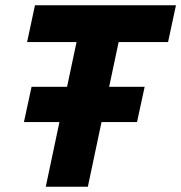

<svg xmlns="http://www.w3.org/2000/svg" viewBox="-20 -710 689 730"><path d="M71 -246 100 -380H235L271 -550H83L113 -690H649L619 -550H431L395 -380H530L501 -246H366L314 0H154L206 -246Z"/></svg>

Font: Radio Canada
Style: Bold Italic
Weight: 700
Italic angle: -12°
Designer: Charles Daoud, Etienne Aubert Bonn, Alexandre Saumier Demers, Jacques Le Bailly
Foundry: Radio-Canada
Version: Version 2.104; ttfautohint (v1.8.4.7-5d5b);gftools[0.9.28.de